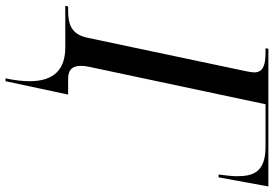

<svg xmlns="http://www.w3.org/2000/svg" viewBox="-184 -590 964 675"><g transform="rotate(90 297.5 -252.0)"><path d="M-20 0H126C202 0 245 38 245 125C245 149 242 177 235 210H245L292 -10H240C213 -10 191 -16 191 -57C191 -64 192 -73 194 -82L326 -704H476C568 -704 579 -657 579 -602C579 -588 576 -561 573 -539H583L615 -714H131L129 -704H142C184 -704 214 -698 214 -664C214 -658 212 -644 210 -636L92 -77C79 -17 39 -10 -5 -10H-18Z"/></g></svg>

Font: Noto Serif Display
Style: Italic
Weight: 400
Italic angle: -12°
Designer: Monotype Design Team
Foundry: Monotype Imaging Inc.
Version: Version 2.009